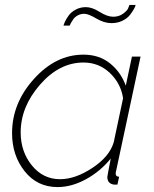

<svg xmlns="http://www.w3.org/2000/svg" viewBox="-20 -750 625 780"><path d="M322 -694Q308 -694 296 -687.5Q284 -681 277.5 -671.5Q271 -662 268 -656.5Q265 -651 263 -646H238Q239 -651 244 -662Q249 -673 259 -687Q269 -701 287.5 -711Q306 -721 329 -721Q354 -721 385 -701.5Q416 -682 440 -682Q463 -682 479.5 -694Q496 -706 500 -715Q504 -724 506 -730H531Q530 -724 524.5 -714Q519 -704 508.5 -690Q498 -676 478 -666Q458 -656 433 -656Q403 -656 371 -675Q339 -694 322 -694ZM29 -209Q29 -331 118 -429.5Q207 -528 319 -528Q383 -528 427 -492.5Q471 -457 491 -402L516 -520H551L452 -57Q450 -51 450 -45Q450 -32 464 -32L457 0H443Q416 -4 416 -31Q416 -35 430 -106Q388 -54 329.5 -22Q271 10 214 10Q131 10 80 -54.5Q29 -119 29 -209ZM442 -172 480 -351Q471 -411 426.5 -453.5Q382 -496 319 -496Q221 -496 142.5 -406Q64 -316 64 -212Q64 -134 109.5 -78Q155 -22 224 -22Q286 -22 355.5 -68Q425 -114 442 -172Z"/></svg>

Font: Raleway-v4020 ExtraLight
Style: Italic
Weight: 275
Italic angle: -12°
Designer: Matt McInerney, Pablo Impallari, Rodrigo Fuenzalida
Foundry: Matt McInerney, Pablo Impallari, Rodrigo Fuenzalida
Version: Version 4.020;PS 004.020;hotconv 1.0.88;makeotf.lib2.5.64775